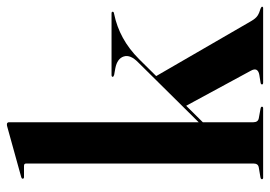

<svg xmlns="http://www.w3.org/2000/svg" viewBox="-133 -649 782 556"><g transform="rotate(-90 258.0 -371.0)"><path d="M21 0Q19.5 0 18.2 -1Q17 -2 17 -3.5Q17 -5 18.5 -6.2Q20 -7.5 23.5 -8L50.5 -12.5Q57 -13.5 59.8 -17.5Q62.5 -21.5 62.5 -28V-686Q62.5 -689 61 -690.8Q59.5 -692.5 55.5 -692.5H23Q21 -692.5 19.8 -693.5Q18.5 -694.5 18.5 -696Q18.5 -698 19.8 -699Q21 -700 23 -700.5L165.5 -740Q170.5 -741.5 172.2 -741.8Q174 -742 176.5 -742Q179 -742 180.5 -740.2Q182 -738.5 182 -736V-28.5Q182 -21.5 185 -17.5Q188 -13.5 194 -12.5L221.5 -7.5Q227 -6.5 227 -3.5Q227 0 222.5 0ZM163 -167.5 355.5 -362Q378.5 -384.5 372.5 -403.5Q366.5 -422.5 338.5 -428L319 -431.5Q316 -432.5 314.8 -433.5Q313.5 -434.5 313.5 -435.5Q313.5 -437.5 315 -438.2Q316.5 -439 318.5 -439H496.5Q499.5 -439 500.8 -438.2Q502 -437.5 502 -435.5Q502 -434 500.5 -433Q499 -432 495.5 -431.5Q459 -424 426.5 -406.2Q394 -388.5 364.5 -359L168.5 -161ZM313.5 -313.5 475 -34.5Q482.5 -21.5 490.5 -16.2Q498.5 -11 511 -7.5Q514.5 -6 515.5 -5Q516.5 -4 516.5 -3Q516.5 -1.5 515.5 -0.8Q514.5 0 512.5 0H295.5Q294 0 292.8 -0.8Q291.5 -1.5 291.5 -3.5Q291.5 -5 292.8 -6Q294 -7 297 -7.5L319 -11Q330.5 -13 333.8 -19.2Q337 -25.5 331 -36L228 -226Z"/></g></svg>

Font: Fraunces 120pt SemiBold
Style: Regular
Weight: 600
Version: Version 1.000;[b76b70a41]